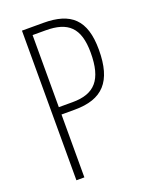

<svg xmlns="http://www.w3.org/2000/svg" viewBox="-136 -787 676 861"><g transform="rotate(-20 202.5 -357.0)"><path d="M179 -714H77V0H115V-300H178C311 -300 372 -364 372 -516C372 -660 309 -714 179 -714ZM177 -679C283 -679 333 -636 333 -516C333 -387 286 -335 181 -335H115V-679Z"/></g></svg>

Font: Noto Sans Kannada ExtraCondensed ExtraLight
Style: Regular
Weight: 200
Width: 2
Designer: Jelle Bosma - Monotype Design Team
Foundry: Monotype Imaging Inc.
Version: Version 2.005